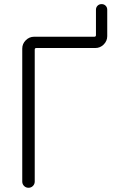

<svg xmlns="http://www.w3.org/2000/svg" viewBox="-20 -932 593 931"><path d="M500 -756.8Q500 -733.4 482.9 -716.3Q465.8 -699.2 442.4 -699.2H156.2Q148.4 -699.2 148.4 -691.4V-51.8Q148.4 -39.1 139.6 -30.3Q130.9 -21.5 118.2 -21.5Q105.5 -21.5 96.7 -30.3Q87.9 -39.1 87.9 -51.8V-696.3Q87.9 -719.7 105 -736.8Q122.1 -753.9 145.5 -753.9H437.5Q445.3 -753.9 445.3 -761.7V-884.8Q445.3 -896.5 453.1 -904.3Q460.9 -912.1 472.7 -912.1Q484.4 -912.1 492.2 -904.3Q500 -896.5 500 -884.8Z"/></svg>

Font: irohamaru Light
Style: Regular
Weight: 200
Designer: [Source Han Sans]
Ryoko NISHIZUKA  (kana & ideographs); Paul D. Hunt (Latin, Greek & Cyrillic); Wenlong ZHANG  (bopomofo
Version: Version 1.01